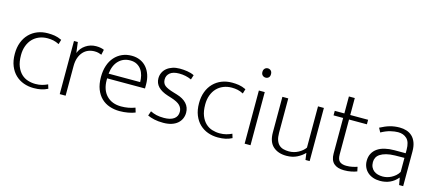

<svg xmlns="http://www.w3.org/2000/svg" viewBox="-51 -1152 3706 1640"><g transform="rotate(15 1802.0 -332.5)"><path d="M277 -30Q309 -30 335 -37Q361 -44 384 -55L395 -19Q368 -5 338.5 1.5Q309 8 271 8Q224 8 182.5 -7Q141 -22 109.5 -52Q78 -82 59.5 -127.5Q41 -173 41 -234Q41 -290 58 -335Q75 -380 106 -411.5Q137 -443 178.5 -459.5Q220 -476 270 -476Q301 -476 330 -471.5Q359 -467 393 -451L381 -410Q354 -424 329.5 -429Q305 -434 279 -434Q238 -434 204 -420Q170 -406 146 -380.5Q122 -355 108.5 -318.5Q95 -282 95 -237Q95 -177 111 -137.5Q127 -98 152.5 -74Q178 -50 210.5 -40Q243 -30 277 -30Z M501 0V-470H535L547 -376Q564 -421 605 -448.5Q646 -476 697 -476Q721 -476 739 -472Q757 -468 767 -463L757 -417Q745 -422 730 -426Q715 -430 695 -430Q666 -430 640.5 -420Q615 -410 595.5 -389Q576 -368 564.5 -336.5Q553 -305 553 -262V0Z M1192 -235H857V-221Q857 -133 904.5 -83.5Q952 -34 1034 -34Q1099 -34 1156 -56L1168 -16Q1142 -5 1105.5 1.5Q1069 8 1031 8Q984 8 942.5 -6Q901 -20 870 -49.5Q839 -79 821 -124.5Q803 -170 803 -234Q803 -289 818 -334Q833 -379 861 -410.5Q889 -442 927 -459Q965 -476 1012 -476Q1052 -476 1085.5 -461.5Q1119 -447 1142.5 -420Q1166 -393 1179 -355Q1192 -317 1192 -271ZM1138 -277Q1138 -306 1131 -334.5Q1124 -363 1108.5 -385Q1093 -407 1068.5 -420.5Q1044 -434 1009 -434Q948 -434 907.5 -393Q867 -352 859 -277Z M1551 -411Q1501 -434 1442 -434Q1388 -434 1361 -411.5Q1334 -389 1334 -354Q1334 -319 1357 -300.5Q1380 -282 1438 -265L1468 -256Q1525 -239 1555 -206Q1585 -173 1585 -125Q1585 -97 1574 -72.5Q1563 -48 1542 -30Q1521 -12 1489.5 -2Q1458 8 1417 8Q1372 8 1338 0.5Q1304 -7 1278 -19L1292 -60Q1318 -47 1346 -40.5Q1374 -34 1412 -34Q1469 -34 1500 -56Q1531 -78 1531 -119Q1531 -151 1508.5 -174.5Q1486 -198 1429 -216L1397 -226Q1280 -263 1280 -349Q1280 -377 1291.5 -400.5Q1303 -424 1323.5 -440.5Q1344 -457 1372.5 -466.5Q1401 -476 1436 -476Q1468 -476 1502 -471Q1536 -466 1564 -452Z M1906 -30Q1938 -30 1964 -37Q1990 -44 2013 -55L2024 -19Q1997 -5 1967.5 1.5Q1938 8 1900 8Q1853 8 1811.5 -7Q1770 -22 1738.5 -52Q1707 -82 1688.5 -127.5Q1670 -173 1670 -234Q1670 -290 1687 -335Q1704 -380 1735 -411.5Q1766 -443 1807.5 -459.5Q1849 -476 1899 -476Q1930 -476 1959 -471.5Q1988 -467 2022 -451L2010 -410Q1983 -424 1958.5 -429Q1934 -434 1908 -434Q1867 -434 1833 -420Q1799 -406 1775 -380.5Q1751 -355 1737.5 -318.5Q1724 -282 1724 -237Q1724 -177 1740 -137.5Q1756 -98 1781.5 -74Q1807 -50 1839.5 -40Q1872 -30 1906 -30Z M2136 0V-470H2188V0ZM2163 -591Q2147 -591 2135.5 -601.5Q2124 -612 2124 -631Q2124 -651 2135 -662Q2146 -673 2162 -673Q2177 -673 2188.5 -662.5Q2200 -652 2200 -631Q2200 -611 2189 -601Q2178 -591 2163 -591Z M2659 -470H2711V0H2674L2666 -59H2664Q2640 -33 2600 -12.5Q2560 8 2506 8Q2433 8 2388.5 -31.5Q2344 -71 2344 -155V-470H2396V-166Q2396 -127 2405 -101.5Q2414 -76 2430 -61Q2446 -46 2468.5 -40Q2491 -34 2517 -34Q2562 -34 2600.5 -55Q2639 -76 2659 -105Z M3102 -430H2944V-122Q2944 -75 2965 -58.5Q2986 -42 3023 -42Q3052 -42 3077 -47.5Q3102 -53 3119 -59L3127 -20Q3107 -12 3078 -6Q3049 0 3014 0Q2954 0 2923 -28.5Q2892 -57 2892 -115V-430H2807V-470H2892V-620H2944V-470H3102Z M3210 -429Q3257 -454 3296.5 -465Q3336 -476 3381 -476Q3413 -476 3441.5 -467Q3470 -458 3491.5 -438Q3513 -418 3525.5 -385.5Q3538 -353 3538 -306V0H3502L3491 -62H3489Q3460 -27 3421 -9.5Q3382 8 3334 8Q3301 8 3273 -1.5Q3245 -11 3224.5 -29Q3204 -47 3192.5 -72.5Q3181 -98 3181 -129Q3181 -166 3196 -194Q3211 -222 3238 -240.5Q3265 -259 3302.5 -268Q3340 -277 3386 -277H3486V-308Q3486 -376 3456 -405Q3426 -434 3378 -434Q3349 -434 3311 -425Q3273 -416 3230 -392ZM3486 -236 3403 -235Q3358 -234 3326 -225.5Q3294 -217 3273.5 -203.5Q3253 -190 3244 -171.5Q3235 -153 3235 -132Q3235 -106 3244 -87.5Q3253 -69 3268 -57Q3283 -45 3303.5 -39.5Q3324 -34 3347 -34Q3365 -34 3384 -38.5Q3403 -43 3421.5 -52.5Q3440 -62 3457 -76.5Q3474 -91 3486 -112Z"/></g></svg>

Font: Mukta Mahee ExtraLight
Style: Regular
Weight: 275
Designer: Shuchita Grover, Noopur Datye, Girish Dalvi, Yashodeep Gholap
Foundry: Ek Type
Version: Version 2.538;PS 1.000;hotconv 16.6.51;makeotf.lib2.5.65220;